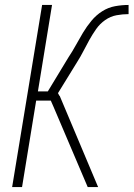

<svg xmlns="http://www.w3.org/2000/svg" viewBox="-20 -755 540 775"><path d="M29 0 150 -735H190L133 -386H173L256 -523Q272 -547 286 -572.5Q300 -598 315 -623Q330 -648 349 -671Q368 -694 392.5 -709.5Q417 -725 444.5 -730Q472 -735 499 -735V-698Q475 -698 450.5 -693.5Q426 -689 404.5 -674Q383 -659 368 -637.5Q353 -616 340.5 -593.5Q328 -571 316.5 -548.5Q305 -526 291 -504L214 -379L220 -368H221L376 0H334L196 -324L185 -349H126L69 0Z"/></svg>

Font: Iosevka SS18 Extralight
Style: Italic
Weight: 200
Italic angle: -9°
Monospace: yes
Designer: Belleve Invis
Foundry: Belleve Invis
Version: Version 25.1.1; ttfautohint (v1.8.4)